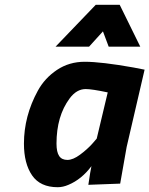

<svg xmlns="http://www.w3.org/2000/svg" viewBox="-20 -770 624 802"><path d="M212 -575 380 -750H480L566 -575H434L410 -639L352 -575ZM221 12Q148 12 114 -37.5Q80 -87 80 -170Q80 -285 138 -391Q167 -444 218 -478Q269 -512 334 -512Q403 -512 538 -488L584 -479L509 -156L482 -3L349 2Q358 -59 362 -76Q321 -21 266 2Q243 12 221 12ZM338 -398Q300 -398 271 -359Q216 -285 216 -170Q216 -135 227 -118.5Q238 -102 261.5 -102Q285 -102 314.5 -124Q344 -146 364 -168L384 -191L430 -384Q364 -398 338 -398Z"/></svg>

Font: Titillium Web
Style: Bold Italic
Weight: 700
Italic angle: -13°
Version: Version 1.001;PS 57.000;hotconv 1.0.70;makeotf.lib2.5.55311